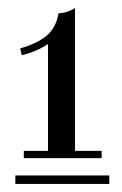

<svg xmlns="http://www.w3.org/2000/svg" viewBox="-20 -683 302 476"><path d="M99 -309V-574Q73 -556 34 -546L30 -563Q72 -575 95.5 -594.5Q119 -614 125 -650Q147 -651 166 -663V-309H232V-291H39V-309ZM18 -227V-248H251V-227Z"/></svg>

Font: Elsie Swash Caps
Style: Regular
Weight: 400
Designer: Alejandro Inler
Foundry: Alejandro Inler
Version: 1.001